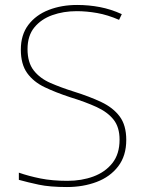

<svg xmlns="http://www.w3.org/2000/svg" viewBox="-20 -744 583 774"><path d="M489 -180Q489 -116 456.5 -73.5Q424 -31 369.5 -10.5Q315 10 250 10Q181 10 136.5 0.5Q92 -9 56 -19V-48Q96 -34 143.5 -24.5Q191 -15 252 -15Q309 -15 356.5 -32.5Q404 -50 433 -86.5Q462 -123 462 -181Q462 -231 438 -261.5Q414 -292 369.5 -312.5Q325 -333 263 -352Q205 -371 160 -392.5Q115 -414 89.5 -449.5Q64 -485 64 -544Q64 -604 94.5 -644Q125 -684 176.5 -704Q228 -724 291 -724Q338 -724 382.5 -715.5Q427 -707 471 -687L460 -664Q414 -684 371.5 -691.5Q329 -699 289 -699Q236 -699 191 -683Q146 -667 118.5 -633.5Q91 -600 91 -546Q91 -492 116 -460Q141 -428 183.5 -409.5Q226 -391 277 -375Q341 -355 388.5 -332.5Q436 -310 462.5 -274.5Q489 -239 489 -180Z"/></svg>

Font: Noto Sans Tamil Thin
Style: Regular
Weight: 100
Designer: Jelle Bosma - Monotype Design Team
Foundry: Monotype Imaging Inc.
Version: Version 2.004; ttfautohint (v1.8.4.7-5d5b)